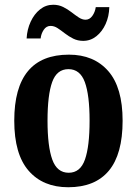

<svg xmlns="http://www.w3.org/2000/svg" viewBox="-20 -778 577 808"><path d="M267 10Q161 10 100.5 -59.5Q40 -129 40 -270Q40 -548 270 -548Q375 -548 435.5 -479Q496 -410 496 -270Q496 -129 438 -59.5Q380 10 267 10ZM269 -51Q318 -51 337.5 -106.5Q357 -162 357 -270Q357 -378 337 -432.5Q317 -487 268 -487Q219 -487 199.5 -432.5Q180 -378 180 -270Q180 -162 200 -106.5Q220 -51 269 -51ZM330 -606Q307 -606 288 -615.5Q269 -625 253 -637.5Q237 -650 222.5 -659.5Q208 -669 193 -669Q175 -669 164 -652.5Q153 -636 151 -616H92Q94 -654 109 -686.5Q124 -719 148.5 -738.5Q173 -758 204 -758Q227 -758 246 -748.5Q265 -739 281 -726.5Q297 -714 311.5 -704.5Q326 -695 340 -695Q357 -695 368.5 -711Q380 -727 383 -748H440Q439 -709 424.5 -677Q410 -645 385.5 -625.5Q361 -606 330 -606Z"/></svg>

Font: Noto Serif Khmer Condensed
Style: Bold
Weight: 700
Width: 3
Designer: Danh Hong and the Monotype Design Team
Foundry: Monotype Imaging Inc.
Version: Version 2.004; ttfautohint (v1.8.4.7-5d5b)